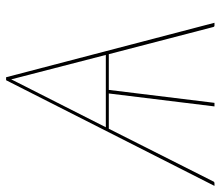

<svg xmlns="http://www.w3.org/2000/svg" viewBox="-84 -672 740 645"><g transform="rotate(-90 286.5 -350.0)"><path d="M532 0H522.5Q518.5 0 517.5 -5L426.5 -355H306.5L263 0H251L294.5 -355H176L-0.5 -5Q-2 0 -7.5 0H-16L339 -700H349ZM181 -365H424L347 -663Q345.5 -668.5 344.2 -673Q343 -677.5 342 -683Q339.5 -677.5 337 -673Q334.5 -668.5 332 -663Z"/></g></svg>

Font: Lato Hairline
Style: Italic
Weight: 100
Italic angle: -7°
Designer: Lukasz Dziedzic
Foundry: tyPoland Lukasz Dziedzic
Version: Version 2.007; 2014-02-27